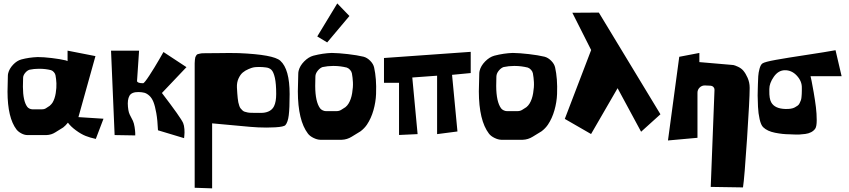

<svg xmlns="http://www.w3.org/2000/svg" viewBox="-20 -771 4847 1096"><path d="M524.9 -450.7 427.7 -102.5 570.8 -93.3 526.9 22Q492.7 14.6 468.8 4.9Q442.9 -5.4 413.6 -26.9Q384.3 -48.3 367.7 -70.8Q353.5 -53.2 340.8 -43.5L295.9 -15.6Q273.4 -1 245.1 0H136.2Q120.1 0 102.3 -9.3Q84.5 -18.6 74.2 -31.7Q23.4 -98.1 22.9 -247.6L24.9 -338.9Q24.9 -345.7 26.9 -353.5Q33.2 -378.9 54.9 -401.9Q76.7 -424.8 101.6 -431.6Q145.5 -443.4 195.3 -445.3Q228.5 -445.3 275.4 -439.7Q322.3 -434.1 355.5 -426.3Q358.9 -425.3 365.7 -422.4V-481.9ZM279.8 -185.1Q293 -207 298.1 -239Q303.2 -271 302 -295.7Q300.8 -320.3 296.9 -340.8Q295.4 -350.1 287.8 -358.9Q280.3 -367.7 271 -370.6Q239.7 -378.4 205.6 -378.4H200.7Q174.3 -378.4 148.4 -373Q135.7 -368.7 125.2 -356.7Q114.7 -344.7 112.3 -332Q111.8 -330.1 111.8 -323.7L110.8 -275.4Q111.3 -194.3 135.3 -161.6Q139.6 -155.3 148.2 -151.1Q156.7 -147 164.6 -147H165.5H217.8H219.2Q233.4 -147 242.7 -153.3L263.7 -167Q275.4 -177.7 279.8 -185.1Z M613.8 -481.9H773.9L762.2 -308.1Q764.6 -295.9 796.9 -295.9Q803.7 -295.9 832.8 -340.3Q861.8 -384.8 887.7 -429.7L913.1 -474.1L1044.4 -387.7L904.3 -240.2Q1012.2 -99.1 1025.4 -68.8Q1031.2 -55.2 1032.7 -33.7Q1034.2 -12.2 1032.2 2.9L1030.8 17.6L881.8 -27.3Q879.4 -84.5 872.3 -125Q865.2 -165.5 856 -188.7Q846.7 -211.9 832.3 -224.9Q817.9 -237.8 804.2 -241.5Q790.5 -245.1 771 -245.6Q731 -246.1 718.8 -223.9Q706.5 -201.7 710.4 -161.6Q712.4 -140.6 715.8 -129.4Q719.2 -118.2 727.1 -104Q734.9 -89.8 738.8 -81.1Q745.1 -66.9 748.3 -46.1Q751.5 -25.4 752 -11.7V2L634.3 0Z M1416 -127Q1472.2 -126 1481 -127Q1527.8 -131.3 1544.4 -165Q1556.6 -189.9 1556.6 -234.4Q1556.6 -293 1549.1 -326.7Q1541.5 -360.4 1529.3 -372.3Q1517.1 -384.3 1496.6 -386.2Q1478.5 -388.7 1457 -388.7Q1447.8 -388.7 1436 -387.7Q1431.6 -387.2 1424.3 -385.7Q1417 -384.3 1398.4 -376.5Q1379.9 -368.7 1366 -357.2Q1352.1 -345.7 1341.6 -323Q1331.1 -300.3 1332.5 -271Q1333.5 -250.5 1334.5 -238.3Q1335.4 -226.1 1336.9 -210.9Q1338.4 -195.8 1340.3 -187.3Q1342.3 -178.7 1345.5 -168.5Q1348.6 -158.2 1353 -152.8Q1357.4 -147.5 1363.3 -141.6Q1369.1 -135.7 1376.7 -133.3Q1384.3 -130.9 1394 -128.9Q1403.8 -127 1416 -127ZM1580.1 -424.3Q1633.3 -376.5 1633.3 -233.9Q1633.3 -153.8 1628.4 -113.8Q1623.5 -73.7 1609.4 -57.1Q1600.6 -46.9 1550.3 -44.2Q1500 -41.5 1454.1 -43.9L1408.7 -46.9L1190.9 -66.9V304.2L1091.3 300.8V-384.3Q1091.3 -402.3 1091.3 -410.2Q1091.3 -418 1092.5 -429.4Q1093.8 -440.9 1095 -444.6Q1096.2 -448.2 1100.1 -454.3Q1104 -460.4 1108.2 -461.7Q1112.3 -462.9 1120.8 -464.8Q1129.4 -466.8 1138.2 -467Q1147 -467.3 1161.1 -467.3Q1182.1 -467.3 1224.6 -467.8Q1267.1 -468.3 1289.1 -468.5Q1311 -468.8 1342.8 -467.8Q1541.5 -459.5 1580.1 -424.3Z M1847.7 -528.8 1791 -563 1905.3 -751.5 1974.6 -679.7ZM1969.2 -179.2Q1984.4 -203.6 1990.2 -239.3Q1996.1 -274.9 1994.6 -301.8Q1993.2 -328.6 1988.8 -352.1Q1986.8 -362.8 1978.3 -372.3Q1969.7 -381.8 1959.5 -385.3Q1921.4 -394.5 1886.2 -394.5H1880.4Q1851.1 -394.5 1821.3 -388.2Q1807.6 -383.3 1795.9 -369.9Q1784.2 -356.4 1781.2 -342.3Q1780.3 -337.4 1780.3 -333.5V-333L1779.3 -279.8Q1779.8 -189.9 1807.1 -152.8Q1812 -146 1821.5 -141.4Q1831.1 -136.7 1839.4 -136.7H1840.8H1899.9H1901.4Q1916.5 -136.7 1927.7 -144L1951.7 -159.2Q1962.4 -168 1969.2 -179.2ZM2115.7 -385.3Q2122.6 -354.5 2125.5 -317.1Q2128.4 -279.8 2126.7 -234.1Q2125 -188.5 2111.8 -141.8Q2098.6 -95.2 2074.7 -59.6Q2060.1 -38.1 2038.1 -21.5L1987.8 9.3Q1961.4 25.9 1930.7 26.9H1808.1Q1790 26.4 1769.3 16.1Q1748.5 5.9 1737.8 -8.3Q1680.7 -83 1680.2 -249L1682.6 -350.1Q1682.6 -357.9 1684.6 -366.7Q1691.4 -395 1716.1 -420.2Q1740.7 -445.3 1768.6 -453.1Q1823.7 -467.3 1874 -468.8Q1912.6 -468.3 1965.6 -462.2Q2018.6 -456.1 2055.2 -447.3Q2075.7 -441.9 2093.5 -423.8Q2111.3 -405.8 2115.7 -385.3Z M2257.8 -0.5V-298.3H2171.9V-439.9L2667 -475.1V-354L2560.5 -343.8L2591.3 -20.5L2475.1 -5.4V-338.9L2333.5 -328.6L2363.8 -5.4Z M3002.4 -179.2Q3017.6 -203.6 3023.4 -239.3Q3029.3 -274.9 3027.8 -301.8Q3026.4 -328.6 3022 -352.1Q3020 -362.8 3011.5 -372.3Q3002.9 -381.8 2992.7 -385.3Q2954.6 -394.5 2919.4 -394.5H2913.6Q2884.3 -394.5 2854.5 -388.2Q2840.8 -383.3 2829.1 -369.9Q2817.4 -356.4 2814.5 -342.3Q2813.5 -337.4 2813.5 -333.5V-333L2812.5 -279.8Q2813 -189.9 2840.3 -152.8Q2845.2 -146 2854.7 -141.4Q2864.3 -136.7 2872.6 -136.7H2874H2933.1H2934.6Q2949.7 -136.7 2960.9 -144L2984.9 -159.2Q2995.6 -168 3002.4 -179.2ZM3148.9 -385.3Q3155.8 -354.5 3158.7 -317.1Q3161.6 -279.8 3159.9 -234.1Q3158.2 -188.5 3145 -141.8Q3131.8 -95.2 3107.9 -59.6Q3093.3 -38.1 3071.3 -21.5L3021 9.3Q2994.6 25.9 2963.9 26.9H2841.3Q2823.2 26.4 2802.5 16.1Q2781.7 5.9 2771 -8.3Q2713.9 -83 2713.4 -249L2715.8 -350.1Q2715.8 -357.9 2717.8 -366.7Q2724.6 -395 2749.3 -420.2Q2773.9 -445.3 2801.8 -453.1Q2856.9 -467.3 2907.2 -468.8Q2945.8 -468.3 2998.8 -462.2Q3051.8 -456.1 3088.4 -447.3Q3108.9 -441.9 3126.7 -423.8Q3144.5 -405.8 3148.9 -385.3Z M3247.1 -698.2 3354.5 -485.4 3204.1 -92.3 3354 -5.9 3505.4 -267.6 3639.6 -19 3750 -118.7 3398.4 -699.2Z M3793 30.8 3857.4 -446.8 3972.2 -468.8V-416.5L4153.8 -400.9Q4158.7 -400.9 4166.5 -399.7Q4174.3 -398.4 4192.9 -389.9Q4211.4 -381.3 4223.1 -367.7Q4237.3 -350.6 4247.6 -326.7Q4259.3 -299.8 4259.3 -271V-270.5V-266.1Q4259.3 -206.5 4244.4 20Q4229.5 246.6 4221.2 298.8L4037.1 295.9L4058.6 -258.3V-258.8Q4058.6 -268.1 4052.2 -274.7Q4045.9 -281.2 4036.6 -281.7L4004.4 -283.2H4002.9Q3985.8 -283.2 3973.6 -271Q3961.4 -258.8 3961.4 -241.7V15.6Z M4749.5 -484.4 4784.2 -335.9H4606.9Q4609.4 -325.7 4613 -308.1Q4616.7 -290.5 4624.8 -243.9Q4632.8 -197.3 4637.5 -159.4Q4642.1 -121.6 4642.1 -85Q4642.1 -48.3 4633.3 -36.1Q4624.5 -23.9 4610.1 -16.4Q4595.7 -8.8 4576.7 -6.3Q4557.6 -3.9 4543.9 -3.2Q4530.3 -2.4 4510 -3.4Q4489.7 -4.4 4486.3 -4.4Q4448.7 -4.4 4404.3 -13.2Q4359.9 -22 4336.4 -44.9Q4323.7 -57.1 4316.2 -90.6Q4308.6 -124 4306.9 -161.4Q4305.2 -198.7 4304.9 -225.6Q4304.7 -252.4 4305.7 -263.2Q4305.7 -264.6 4306.4 -289.8Q4307.1 -314.9 4308.3 -335.7Q4309.6 -356.4 4315.7 -378.9Q4321.8 -401.4 4332 -408.7Q4345.2 -418 4409.2 -429.4Q4473.1 -440.9 4583.3 -457.5Q4693.4 -474.1 4749.5 -484.4ZM4459 -370.1Q4422.4 -369.1 4397 -332.5Q4371.6 -295.9 4371.6 -263.2Q4371.6 -260.3 4371.6 -253.4Q4370.6 -208 4382.3 -187Q4402.3 -150.4 4463.9 -148.9Q4480.5 -148.4 4494.1 -150.6Q4507.8 -152.8 4517.1 -158Q4526.4 -163.1 4533.4 -168.2Q4540.5 -173.3 4544.7 -182.4Q4548.8 -191.4 4551.5 -198.2Q4554.2 -205.1 4555.2 -216.6Q4556.2 -228 4556.6 -234.4Q4557.1 -240.7 4557.1 -252.7Q4557.1 -264.6 4557.1 -269.5Q4558.1 -307.1 4528.6 -339.1Q4499 -371.1 4459 -370.1Z"/></svg>

Font: Some Time Later
Style: Regular
Weight: 400
Version: Version 003.300